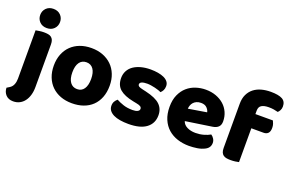

<svg xmlns="http://www.w3.org/2000/svg" viewBox="-113 -1113 2569 1692"><g transform="rotate(20 1171.0 -267.0)"><path d="M53 -621Q53 -659 78.5 -685Q104 -711 146 -711Q188 -711 213.5 -685Q239 -659 239 -621Q239 -583 213.5 -557Q188 -531 146 -531Q104 -531 78.5 -557Q53 -583 53 -621ZM19 68Q41 54 51 29.5Q61 5 61 -25V-479Q72 -481 93.5 -484.5Q115 -488 137 -488Q159 -488 176.5 -485Q194 -482 206 -473Q218 -464 224.5 -448.5Q231 -433 231 -408V-9Q231 33 221 67Q211 101 192.5 125.5Q174 150 147.5 163.5Q121 177 88 177Q44 177 19 150.5Q-6 124 -7 84Z M842 -243Q842 -181 823 -132.5Q804 -84 769.5 -51Q735 -18 687 -1Q639 16 580 16Q521 16 473 -2Q425 -20 390.5 -53.5Q356 -87 337 -135Q318 -183 318 -243Q318 -302 337 -350Q356 -398 390.5 -431.5Q425 -465 473 -483Q521 -501 580 -501Q639 -501 687 -482.5Q735 -464 769.5 -430.5Q804 -397 823 -349Q842 -301 842 -243ZM492 -243Q492 -182 515.5 -149.5Q539 -117 581 -117Q623 -117 645.5 -150Q668 -183 668 -243Q668 -303 645 -335.5Q622 -368 580 -368Q538 -368 515 -335.5Q492 -303 492 -243Z M1335 -145Q1335 -69 1278 -26Q1221 17 1110 17Q1068 17 1032 11Q996 5 970.5 -7.5Q945 -20 930.5 -39Q916 -58 916 -84Q916 -108 926 -124.5Q936 -141 950 -152Q979 -136 1016.5 -123.5Q1054 -111 1103 -111Q1134 -111 1150.5 -120Q1167 -129 1167 -144Q1167 -158 1155 -166Q1143 -174 1115 -179L1085 -185Q998 -202 955.5 -238.5Q913 -275 913 -343Q913 -380 929 -410Q945 -440 974 -460Q1003 -480 1043.5 -491Q1084 -502 1133 -502Q1170 -502 1202.5 -496.5Q1235 -491 1259 -480Q1283 -469 1297 -451.5Q1311 -434 1311 -410Q1311 -387 1302.5 -370.5Q1294 -354 1281 -343Q1273 -348 1257 -353.5Q1241 -359 1222 -363.5Q1203 -368 1183.5 -371Q1164 -374 1148 -374Q1115 -374 1097 -366.5Q1079 -359 1079 -343Q1079 -332 1089 -325Q1099 -318 1127 -312L1158 -305Q1254 -283 1294.5 -244.5Q1335 -206 1335 -145Z M1679 16Q1620 16 1569.5 -0.5Q1519 -17 1481.5 -50Q1444 -83 1422.5 -133Q1401 -183 1401 -250Q1401 -316 1422.5 -363.5Q1444 -411 1479 -441.5Q1514 -472 1559 -486.5Q1604 -501 1651 -501Q1704 -501 1747.5 -485Q1791 -469 1822.5 -441Q1854 -413 1871.5 -374Q1889 -335 1889 -289Q1889 -255 1870 -237Q1851 -219 1817 -214L1570 -177Q1581 -144 1615 -127.5Q1649 -111 1693 -111Q1734 -111 1770.5 -121.5Q1807 -132 1830 -146Q1846 -136 1857 -118Q1868 -100 1868 -80Q1868 -35 1826 -13Q1794 4 1754 10Q1714 16 1679 16ZM1651 -377Q1627 -377 1609.5 -369Q1592 -361 1581 -348.5Q1570 -336 1564.5 -320.5Q1559 -305 1558 -289L1729 -317Q1726 -337 1707 -357Q1688 -377 1651 -377Z M1973 -486Q1973 -537 1990.5 -573.5Q2008 -610 2038 -633.5Q2068 -657 2108.5 -668Q2149 -679 2195 -679Q2269 -679 2304 -659.5Q2339 -640 2339 -593Q2339 -573 2330.5 -557Q2322 -541 2312 -533Q2293 -538 2272.5 -541.5Q2252 -545 2225 -545Q2182 -545 2158 -530.5Q2134 -516 2134 -480V-448H2298Q2304 -437 2309.5 -420.5Q2315 -404 2315 -384Q2315 -349 2299.5 -333.5Q2284 -318 2258 -318H2143V-1Q2133 2 2111.5 5Q2090 8 2067 8Q2045 8 2027.5 5Q2010 2 1998 -7Q1986 -16 1979.5 -31.5Q1973 -47 1973 -72Z"/></g></svg>

Font: Baloo Bhai
Style: Regular
Weight: 400
Designer: Supriya Tembe, Noopur Datye and Ek Type
Foundry: Ek Type
Version: Version 1.443;PS 1.000;hotconv 16.6.51;makeotf.lib2.5.65220;